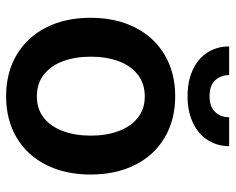

<svg xmlns="http://www.w3.org/2000/svg" viewBox="-90 -662 763 622"><g transform="rotate(90 291.0 -350.5)"><path d="M37.1 -262.7Q37.1 -344.7 68.4 -406.7Q99.6 -468.8 157.2 -502.9Q214.8 -537.1 291 -537.1Q367.7 -537.1 425.3 -502.9Q482.9 -468.8 513.9 -406.7Q544.9 -344.7 544.9 -262.7Q544.9 -181.2 513.7 -119.1Q482.4 -57.1 425 -23.2Q367.7 10.7 291 10.7Q214.8 10.7 157.2 -23.4Q99.6 -57.6 68.4 -119.4Q37.1 -181.2 37.1 -262.7ZM418.9 -263.7Q418.9 -313 404.5 -352.8Q390.1 -392.6 361.6 -415.5Q333 -438.5 292 -438.5Q250 -438.5 220.9 -415.5Q191.9 -392.6 177.5 -353Q163.1 -313.5 163.1 -263.7Q163.1 -213.9 177.5 -174.3Q191.9 -134.8 220.9 -111.8Q250 -88.9 292 -88.9Q333 -88.9 361.6 -111.8Q390.1 -134.8 404.5 -174.3Q418.9 -213.9 418.9 -263.7ZM291 -577.1Q242.2 -577.1 205.8 -594Q169.4 -610.8 149.7 -641.4Q129.9 -671.9 129.9 -711.9H222.7Q222.7 -685.1 239.5 -666.7Q256.3 -648.4 291 -648.4Q325.2 -648.4 342.3 -666.5Q359.4 -684.6 359.4 -711.9H453.1Q452.6 -671.9 432.6 -641.4Q412.6 -610.8 376.2 -594Q339.8 -577.1 291 -577.1Z"/></g></svg>

Font: Pretendard JP SemiBold
Style: Regular
Weight: 600
Designer: Base glyphs from Inter by Rasmus Andersson; Hangeul glyphs from Noto Sans CJK(Source Han Sans) by Jang Soo-young and Kan
Foundry: Kil Hyung-jin
Version: Version 1.309